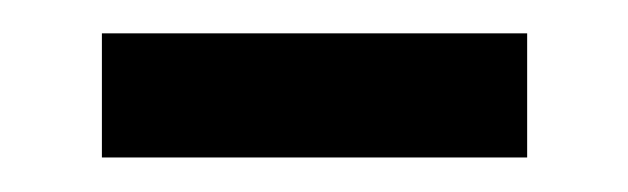

<svg xmlns="http://www.w3.org/2000/svg" viewBox="-20 -281 373 114"><path d="M40.5 -261.2H293V-187.5H40.5Z"/></svg>

Font: Jameel Khushkhati
Style: Regular
Weight: 400
Version: Version 3.5